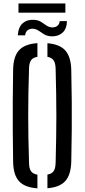

<svg xmlns="http://www.w3.org/2000/svg" viewBox="-20 -1048 474 1075"><path d="M189.5 6.5Q118 1.5 86.2 -33.8Q54.5 -69 53.5 -142.5Q52 -240 51.5 -321.2Q51 -402.5 51.5 -482.5Q52 -562.5 53.5 -657.5Q54.5 -731 86.2 -766.2Q118 -801.5 189.5 -806.5V-730Q163.5 -725.5 153 -709.5Q142.5 -693.5 142.5 -661Q140 -587.5 139 -525Q138 -462.5 138 -402.8Q138 -343 139 -279Q140 -215 142.5 -139Q142.5 -106 153 -90.2Q163.5 -74.5 189.5 -70ZM245.5 6V-70.5Q271 -75 281 -90.8Q291 -106.5 291.5 -139Q293.5 -213.5 294.5 -276.8Q295.5 -340 295.5 -399.8Q295.5 -459.5 294.5 -522.8Q293.5 -586 291.5 -661Q291 -693 281 -709Q271 -725 245.5 -730V-806Q314.5 -800.5 345.8 -765.2Q377 -730 379 -657.5Q381 -562.5 381.8 -482.2Q382.5 -402 381.8 -321Q381 -240 379 -142.5Q377 -69.5 345.8 -34.5Q314.5 0.5 245.5 6ZM314 -929.5H355Q353.5 -885.5 329.5 -864.5Q305.5 -843.5 269 -844.5Q244.5 -845.5 228.2 -855.2Q212 -865 198 -875Q184 -885 166.5 -887Q149.5 -888.5 136.2 -879.8Q123 -871 120.5 -850H79.5Q83 -897.5 107.8 -918.5Q132.5 -939.5 171 -937Q194.5 -935.5 210.5 -925.2Q226.5 -915 240.2 -905.2Q254 -895.5 271.5 -894.5Q290 -894 301.8 -903.8Q313.5 -913.5 314 -929.5ZM83.5 -1028.5H346V-977H83.5Z"/></svg>

Font: Big Shoulders Stencil Text Medium
Style: Regular
Weight: 500
Designer: Patric King
Foundry: XO Type Co
Version: Version 1.000